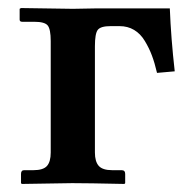

<svg xmlns="http://www.w3.org/2000/svg" viewBox="-20 -456 477 477"><path d="M106 -77.1V-354Q106 -383.3 98.6 -392.6Q91.3 -401.9 64.9 -401.9H35.2Q28.8 -401.9 28.8 -407.2V-434.1L32.2 -436L161.1 -434.1L216.8 -435.1H401.9Q404.8 -360.8 414.1 -278.8L370.1 -274.9Q364.3 -299.8 357.4 -318.1Q350.6 -336.4 339.8 -354.2Q329.1 -372.1 313.2 -381.6Q297.4 -391.1 276.9 -391.1H254.9Q230 -391.1 222.9 -381.8Q215.8 -372.6 215.8 -340.8V-77.1Q215.8 -54.7 225.3 -43.9Q234.9 -33.2 258.8 -33.2H282.2Q291 -33.2 291 -23.9V-1L289.1 1Q198.2 -1 159.2 -1L34.2 1L32.2 -1V-23.9Q32.2 -33.2 40 -33.2H63Q87.4 -33.2 96.7 -43.7Q106 -54.2 106 -77.1Z"/></svg>

Font: Linux Libertine G
Style: Bold
Weight: 700
Designer: Philipp H. Poll
Foundry: Philipp H. Poll
Version: Version 5.0.3